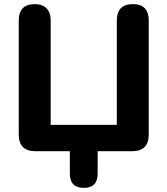

<svg xmlns="http://www.w3.org/2000/svg" viewBox="-20 -734 812 932"><path d="M387 178Q319 178 319 109V0H152Q71 0 71 -81V-634Q71 -714 149 -714Q186 -714 206 -693.5Q226 -673 226 -634V-128H547V-634Q547 -714 625 -714Q702 -714 702 -634V-81Q702 0 621 0H454V109Q454 178 387 178Z"/></svg>

Font: Nunito ExtraBold
Style: Regular
Weight: 800
Designer: Vernon Adams
Foundry: Vernon Adams
Version: Version 3.602